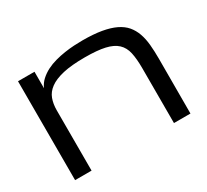

<svg xmlns="http://www.w3.org/2000/svg" viewBox="-119 -762 1021 946"><g transform="rotate(-30 391.0 -289.0)"><path d="M625 0V-312.5Q625 -364.7 617.2 -400.6Q609.4 -436.5 585.9 -458.5Q562.5 -480.5 519.5 -490.2Q476.6 -500 406.2 -500Q330.1 -500 281.5 -488.8Q232.9 -477.5 205.1 -457Q177.2 -436.5 166.7 -407.7Q156.2 -378.9 156.2 -343.8V0H62.5V-562.5H156.2V-468.8Q166.5 -492.7 185.5 -510Q204.6 -527.3 228.5 -539.6Q252.4 -551.8 280.3 -559.3Q308.1 -566.9 335.9 -571Q363.8 -575.2 389.9 -576.7Q416 -578.1 437.5 -578.1Q500 -578.1 545.2 -570.3Q590.3 -562.5 621.8 -547.4Q653.3 -532.2 672.4 -509.8Q691.4 -487.3 701.9 -457.8Q712.4 -428.2 715.8 -391.8Q719.2 -355.5 719.2 -312.5L718.8 0Z"/></g></svg>

Font: Michroma
Style: Regular
Weight: 400
Version: Version 1.000